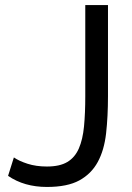

<svg xmlns="http://www.w3.org/2000/svg" viewBox="-20 -730 525 761"><path d="M35 -106Q55 -92 89 -81Q123 -70 166 -70Q217 -70 247 -88Q277 -106 292.5 -141.5Q308 -177 313 -229Q318 -281 318 -349V-710H408V-349Q408 -268 400.5 -201.5Q393 -135 367.5 -88Q342 -41 294.5 -15Q247 11 166 11Q76 11 12 -33Z"/></svg>

Font: Boldmen Medium
Style: Regular
Weight: 400
Designer: Matt McInerney, Pablo Impallari, Rodrigo Fuenzalida
Foundry: LIVING CONCEPT
Version: Version 1.000